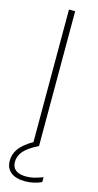

<svg xmlns="http://www.w3.org/2000/svg" viewBox="-142 -779 521 1018"><g transform="rotate(15 118.5 -270.0)"><path d="M201.5 153.5V180.5Q157.5 200 112.5 200Q61 200 33.2 178Q5.5 156 5.5 115.5Q5.5 78.5 27.8 47.8Q50 17 101.5 -12.5V-740H135.5V0Q78.5 28.5 56 55.2Q33.5 82 33.5 114Q33.5 143.5 53.2 158.8Q73 174 111 174Q131.5 174 152 169.2Q172.5 164.5 201.5 153.5Z"/></g></svg>

Font: Encode Sans Semi Expanded Thin
Style: Regular
Weight: 250
Width: 6
Designer: Multiple Designers
Foundry: Impallari Type
Version: Version 2.000